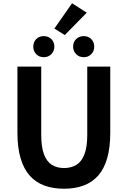

<svg xmlns="http://www.w3.org/2000/svg" viewBox="-20 -1152 788 1186"><path d="M375.6 13.8Q307.5 13.8 254 -5.9Q200.6 -25.5 163.5 -67.2Q126.4 -109 107 -175Q87.7 -241 87.7 -332.8V-740.8H234.7V-319.8Q234.7 -243.4 251.9 -198.2Q269.1 -153 300.7 -133.5Q332.2 -114 375.6 -114Q419.5 -114 451.6 -133.5Q483.6 -153 501.3 -198.2Q519 -243.4 519 -319.8V-740.8H661.1V-332.8Q661.1 -241 642.2 -175Q623.2 -109 586.3 -67.2Q549.3 -25.5 496.2 -5.9Q443 13.8 375.6 13.8ZM250.1 -798.7Q221.9 -798.7 203.7 -817.5Q185.5 -836.4 185.5 -863.5Q185.5 -892.2 203.7 -910.6Q221.9 -928.9 250.1 -928.9Q278.6 -928.9 297.2 -910.6Q315.8 -892.2 315.8 -863.5Q315.8 -836.4 297.2 -817.5Q278.6 -798.7 250.1 -798.7ZM380.1 -935.4 315.9 -975.6 425.1 -1131.8 515.9 -1073.7ZM497.2 -798.7Q469 -798.7 450.3 -817.5Q431.6 -836.4 431.6 -863.5Q431.6 -892.2 450.3 -910.6Q469 -928.9 497.2 -928.9Q525.5 -928.9 543.8 -910.6Q562.1 -892.2 562.1 -863.5Q562.1 -836.4 543.8 -817.5Q525.5 -798.7 497.2 -798.7Z"/></svg>

Font: Noto Sans SC Thin
Style: Regular
Weight: 100
Designer: Ryoko NISHIZUKA 西塚涼子 (kana, bopomofo & ideographs); Paul D. Hunt (Latin, Greek & Cyrillic); Sandoll Communications 산돌커뮤니
Foundry: Adobe
Version: Version 2.004-H2;hotconv 1.0.118;makeotfexe 2.5.65603